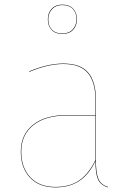

<svg xmlns="http://www.w3.org/2000/svg" viewBox="-20 -802 563 831"><path d="M448 7 447 9Q415 -1 404 -26Q393 -51 393 -105Q366 -48 324 -19.5Q282 9 220 9Q149 9 109.5 -33.5Q70 -76 70 -145Q70 -220 123 -262Q176 -304 269 -304H393V-372Q393 -446 360.5 -485.5Q328 -525 254 -525Q188 -525 107 -491L106 -493Q187 -527 254 -527Q329 -527 362 -487.5Q395 -448 395 -372V-110Q395 -53 406 -27.5Q417 -2 448 7ZM393 -109V-302H269Q177 -302 124.5 -260.5Q72 -219 72 -145Q72 -77 111 -35Q150 7 220 7Q283 7 324 -22Q365 -51 393 -109ZM313 -719Q313 -690 296 -672.5Q279 -655 250 -655Q220 -655 203.5 -672.5Q187 -690 187 -718Q187 -747 204 -764.5Q221 -782 250 -782Q280 -782 296.5 -764.5Q313 -747 313 -719ZM189 -718Q189 -690 205 -673.5Q221 -657 250 -657Q278 -657 294.5 -674.5Q311 -692 311 -719Q311 -747 295 -763.5Q279 -780 250 -780Q222 -780 205.5 -762.5Q189 -745 189 -718Z"/></svg>

Font: FiraGO Two
Style: Regular
Weight: 100
Designer: bBox Type
Foundry: bBox Type GmbH
Version: Version 1.001